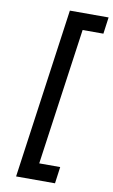

<svg xmlns="http://www.w3.org/2000/svg" viewBox="-98 -750 590 1001"><g transform="rotate(10 196.5 -250.0)"><path d="M188 -700H393L381 -612H271L169 112H280L268 200H62Z"/></g></svg>

Font: Fivo Sans Modern Med
Style: Italic
Weight: 450
Designer: Alexander Slobzheninov
Foundry: Alexander Slobzheninov
Version: 1.0